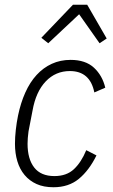

<svg xmlns="http://www.w3.org/2000/svg" viewBox="-20 -776 476 808"><path d="M205 12Q164 12 134 -1.5Q104 -15 83.5 -39.5Q63 -64 53 -97.5Q43 -131 43 -171Q43 -198 46.5 -229.5Q50 -261 56 -290Q67 -343 86.5 -386.5Q106 -430 134 -460.5Q162 -491 198 -507.5Q234 -524 277 -524Q340 -524 375.5 -491Q411 -458 423 -407L377 -387Q359 -477 274 -477Q214 -477 172.5 -433.5Q131 -390 117 -311L100 -223Q98 -209 97 -195.5Q96 -182 96 -171Q96 -107 124 -71Q152 -35 209 -35Q260 -35 291 -64Q322 -93 343 -144L386 -122Q355 -59 312 -23.5Q269 12 205 12ZM347 -756 429 -614 399 -594 313 -716 183 -594 154 -617 287 -756Z"/></svg>

Font: IBM Plex Sans Cond Light
Style: Italic
Weight: 300
Width: 3
Italic angle: -11°
Designer: Mike Abbink, Paul van der Laan, Pieter van Rosmalen
Foundry: Bold Monday
Version: Version 1.3